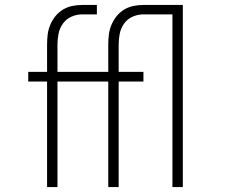

<svg xmlns="http://www.w3.org/2000/svg" viewBox="-20 -755 940 775"><path d="M170 0V-426H94V-465H170V-575Q170 -596 172.5 -616Q175 -636 183 -655Q191 -674 204 -690Q217 -706 234.5 -716.5Q252 -727 272 -731Q292 -735 312 -735H371V-697H312Q290 -697 269 -688Q248 -679 234.5 -660.5Q221 -642 216.5 -620Q212 -598 212 -575V-465H371V-426H212V0ZM417 0V-426H341V-465H417V-575Q417 -596 419.5 -616Q422 -636 430 -655Q438 -674 451 -690Q464 -706 481.5 -716.5Q499 -727 519 -731Q539 -735 559 -735H618V-697H559Q537 -697 516 -688Q495 -679 481.5 -660.5Q468 -642 463.5 -620Q459 -598 459 -575V-465H559V-426H459V0ZM676 0V-697H561V-735H718V0Z"/></svg>

Font: Iosevka Aile Extralight
Style: Regular
Weight: 200
Designer: Belleve Invis
Foundry: Belleve Invis
Version: Version 31.1.0; ttfautohint (v1.8.4)